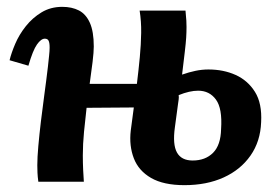

<svg xmlns="http://www.w3.org/2000/svg" viewBox="-20 -531 819 561"><path d="M519 10Q458 10 421.5 -11Q385 -32 371 -68.5Q357 -105 362 -149L371 -217L233 -216Q229 -182 225.5 -146Q222 -110 222 -77Q222 -55 223 -34Q224 -13 225 0H92Q90 -15 89.5 -26.5Q89 -38 89 -48Q89 -71 92 -104.5Q95 -138 99.5 -176Q104 -214 109 -250Q112 -274 115 -295.5Q118 -317 120 -336Q122 -355 123.5 -369Q125 -383 125 -392Q125 -406 122 -412Q119 -418 111 -418Q100 -418 88 -401Q76 -384 63 -339L8 -355Q13 -376 24.5 -403Q36 -430 55.5 -454.5Q75 -479 101.5 -495Q128 -511 162 -511Q190 -511 210.5 -500.5Q231 -490 242.5 -464.5Q254 -439 254 -395Q254 -379 250.5 -350Q247 -321 242 -286H380Q385 -327 388.5 -364Q392 -401 392.5 -435Q393 -469 388 -500H522Q524 -479 524.5 -470.5Q525 -462 525 -452Q525 -437 524 -421Q523 -405 520 -380Q517 -355 512 -313Q532 -320 551 -324Q570 -328 589 -328Q633 -328 668.5 -312Q704 -296 725 -262.5Q746 -229 743 -174Q741 -118 712 -76.5Q683 -35 633.5 -12.5Q584 10 519 10ZM543 -62Q580 -62 602.5 -84.5Q625 -107 626 -154Q630 -214 611 -240Q592 -266 559 -266Q534 -266 502 -253Q503 -247 502 -240Q501 -233 500 -226L491 -159Q484 -109 497 -85.5Q510 -62 543 -62Z"/></svg>

Font: Lora
Style: Bold Italic
Weight: 700
Italic angle: -3°
Designer: Olga Karpushina, Alexei Vanyashin (Cyrillic)
Foundry: Cyreal
Version: Version 3.004